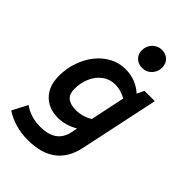

<svg xmlns="http://www.w3.org/2000/svg" viewBox="-286 -821 1142 1142"><g transform="rotate(45 284.5 -250.0)"><path d="M183 222Q74 222 -11 167L39 71Q99 114 180 114Q311 114 334 6L342 -34Q279 2 218 2Q137 2 90.5 -47Q44 -96 44 -178Q44 -242 63.5 -298Q83 -354 117.5 -397Q152 -440 198 -464Q244 -488 297 -488Q383 -488 446 -431L467 -476H554L448 24Q406 222 183 222ZM259 -106Q315 -106 364 -136L410 -354Q366 -380 318 -380Q273 -380 238.5 -355Q204 -330 184 -286.5Q164 -243 164 -188Q164 -106 259 -106ZM361 -562Q327 -562 306 -583Q285 -604 285 -635Q285 -672 309.5 -697Q334 -722 368 -722Q402 -722 423 -701.5Q444 -681 444 -649Q444 -612 420 -587Q396 -562 361 -562Z"/></g></svg>

Font: Sometype Mono
Style: Bold Italic
Weight: 700
Italic angle: -12°
Monospace: yes
Designer: Ryoichi Tsunekawa
Foundry: Dharma Type
Version: Version 1.000; ttfautohint (v1.8.3)